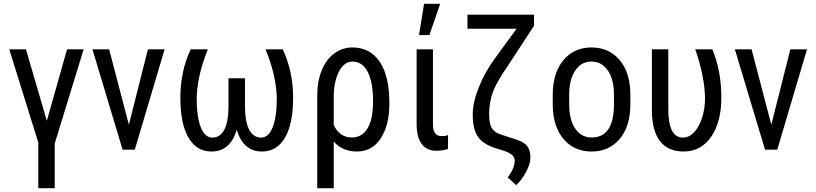

<svg xmlns="http://www.w3.org/2000/svg" viewBox="-20 -788 4295 1011"><path d="M226.6 -151.9 333 -528.3H420.4L268.1 -31.7V203.1H181.6V-37.6L28.8 -528.3H116.7Z M658.7 -131.3 758.8 -528.3H846.7L689.9 0H625.5L466.8 -528.3H554.7Z M1074.7 -528.3Q1019 -392.1 1015.6 -273.4Q1015.6 -172.9 1037.1 -118.2Q1058.6 -63.5 1098.6 -63.5Q1138.2 -63.5 1160.2 -103.5Q1182.1 -143.6 1183.1 -223.1V-376H1270V-226.1Q1270.5 -145.5 1292.5 -104.5Q1314.5 -63.5 1354.5 -63.5Q1394.5 -63.5 1416 -117.9Q1437.5 -172.4 1437.5 -273.4Q1434.1 -392.1 1378.4 -528.3H1468.8Q1523.4 -411.6 1523.4 -273.4Q1523.4 -136.2 1480.7 -63.2Q1438 9.8 1359.4 9.8Q1261.2 9.8 1226.6 -104Q1191.9 9.8 1093.8 9.8Q1015.1 9.8 972.4 -63.2Q929.7 -136.2 929.7 -273.4Q929.7 -414.1 984.4 -528.3Z M1835.9 -538.1Q1927.7 -538.1 1979 -463.4Q2030.3 -388.7 2030.3 -244.1Q2030.3 -128.4 1984.9 -59.3Q1939.5 9.8 1859.4 9.8Q1783.7 9.8 1737.3 -42.5V203.1H1650.4V-283.7Q1650.4 -359.9 1674.1 -417.7Q1697.8 -475.6 1740.2 -506.8Q1782.7 -538.1 1835.9 -538.1ZM1737.3 -129.4Q1769 -64 1832.5 -64Q1885.3 -64 1914.8 -111.1Q1944.3 -158.2 1944.3 -254.4Q1944.3 -356 1916 -409.9Q1887.7 -463.9 1835.9 -463.9Q1792 -463.9 1764.6 -410.6Q1737.3 -357.4 1737.3 -275.9Z M2259.8 -528.3V-128.4Q2261.2 -71.3 2305.2 -71.3Q2327.6 -71.3 2339.4 -77.1L2338.9 -3.4Q2311 5.9 2277.8 5.9Q2227.5 5.9 2200.7 -29.8Q2173.8 -65.4 2173.8 -134.3V-528.3ZM2212.9 -768.1H2297.9L2241.2 -603.5H2186.5Z M2792 -710.9V-652.3L2655.8 -443.8Q2594.2 -355.5 2575 -302Q2555.7 -248.5 2555.7 -188.5Q2555.7 -141.6 2566.9 -118.7Q2578.1 -95.7 2606.4 -83.5L2705.1 -50.8Q2741.7 -38.6 2757.3 -16.8Q2772.9 4.9 2772.9 43Q2772 77.1 2749.5 118.4Q2727.1 159.7 2698.2 187L2653.3 146Q2690.4 98.1 2690.4 56.6Q2690.4 23.4 2628.4 4.4L2593.8 -6.3Q2525.4 -27.3 2497.3 -66.9Q2469.2 -106.4 2469.2 -186Q2469.2 -249 2501.5 -329.1Q2533.7 -409.2 2587.4 -482.4L2700.2 -636.7H2441.4V-710.9Z M2890.6 -288.6Q2890.6 -403.8 2946.5 -470.9Q3002.4 -538.1 3094.2 -538.1Q3186 -538.1 3241.9 -472.7Q3297.9 -407.2 3299.3 -294.4V-238.8Q3299.3 -124 3243.7 -57.1Q3188 9.8 3095.2 9.8Q3003.4 9.8 2948 -55.2Q2892.6 -120.1 2890.6 -231ZM2977.1 -238.8Q2977.1 -157.2 3009 -110.6Q3041 -64 3095.2 -64Q3209.5 -64 3212.9 -229V-288.6Q3212.9 -369.6 3180.7 -416.7Q3148.4 -463.9 3094.2 -463.9Q3041 -463.9 3009 -416.7Q2977.1 -369.6 2977.1 -289.1Z M3499 -528.3V-214.4Q3499 -63.5 3575.7 -63.5Q3625.5 -63.5 3658.9 -125.7Q3692.4 -188 3692.4 -274.4Q3689.9 -386.2 3641.1 -528.3H3731Q3778.3 -414.1 3778.3 -274.4Q3778.3 -145 3724.6 -67.6Q3670.9 9.8 3579.6 9.8Q3497.6 9.8 3455.3 -44.9Q3413.1 -99.6 3412.6 -206.1V-528.3Z M4041.5 -131.3 4141.6 -528.3H4229.5L4072.8 0H4008.3L3849.6 -528.3H3937.5Z"/></svg>

Font: Roboto Condensed
Style: Regular
Weight: 400
Designer: Google
Version: Version 2.001047; 2015